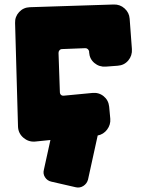

<svg xmlns="http://www.w3.org/2000/svg" viewBox="-20 -625 652 853"><path d="M376 -396Q375 -402 370.5 -406.5Q366 -411 359 -411L256 -407Q249 -407 244.5 -402Q240 -397 240 -390L246 -216Q246 -208 251 -203.5Q256 -199 264 -200L390 -212Q419 -215 440.5 -197.5Q462 -180 465 -151L470 -97Q472 -71 456 -49.5Q440 -28 414 -23L371 173Q366 191 350.5 201Q335 211 317 207L208 182Q190 178 180 162.5Q170 147 175 129L204 -3L135 4Q106 6 83.5 -13.5Q61 -33 60 -63L47 -523Q46 -551 65 -571.5Q84 -592 113 -593L485 -605Q513 -606 533.5 -587.5Q554 -569 556 -542L566 -407Q568 -378 550 -356.5Q532 -335 503 -333L450 -329Q421 -327 399.5 -345Q378 -363 376 -392Z"/></svg>

Font: d puntillas B to tiptoe
Style: Regular
Weight: 400
Designer: deFharo
Foundry: deFharo.com
Version: Version 1.001 2012